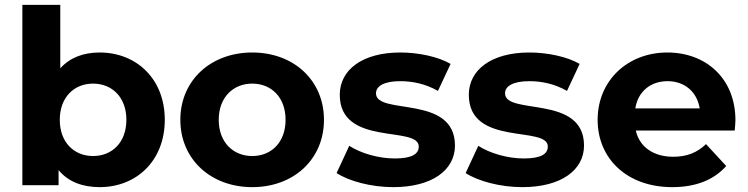

<svg xmlns="http://www.w3.org/2000/svg" viewBox="-20 -762 3078 790"><path d="M390 -546C323 -546 268 -525 228 -481V-742H72V0H221V-62C260 -15 318 8 390 8C541 8 658 -100 658 -269C658 -438 541 -546 390 -546ZM363 -120C285 -120 226 -176 226 -269C226 -362 285 -418 363 -418C441 -418 500 -362 500 -269C500 -176 441 -120 363 -120Z M1018 8C1189 8 1313 -107 1313 -269C1313 -431 1189 -546 1018 -546C847 -546 722 -431 722 -269C722 -107 847 8 1018 8ZM1018 -120C940 -120 880 -176 880 -269C880 -362 940 -418 1018 -418C1096 -418 1155 -362 1155 -269C1155 -176 1096 -120 1018 -120Z M1598 8C1759 8 1852 -63 1852 -163C1852 -375 1527 -286 1527 -378C1527 -406 1557 -428 1627 -428C1676 -428 1729 -418 1782 -388L1834 -499C1783 -529 1701 -546 1627 -546C1470 -546 1378 -474 1378 -372C1378 -157 1703 -247 1703 -159C1703 -129 1676 -110 1604 -110C1538 -110 1465 -131 1417 -162L1365 -50C1415 -17 1507 8 1598 8Z M2129 8C2290 8 2383 -63 2383 -163C2383 -375 2058 -286 2058 -378C2058 -406 2088 -428 2158 -428C2207 -428 2260 -418 2313 -388L2365 -499C2314 -529 2232 -546 2158 -546C2001 -546 1909 -474 1909 -372C1909 -157 2234 -247 2234 -159C2234 -129 2207 -110 2135 -110C2069 -110 1996 -131 1948 -162L1896 -50C1946 -17 2038 8 2129 8Z M3006 -267C3006 -440 2884 -546 2726 -546C2562 -546 2439 -430 2439 -269C2439 -109 2560 8 2746 8C2843 8 2918 -22 2968 -79L2885 -169C2848 -134 2807 -117 2750 -117C2668 -117 2611 -158 2596 -225H3003C3004 -238 3006 -255 3006 -267ZM2727 -428C2797 -428 2848 -384 2859 -316H2594C2605 -385 2656 -428 2727 -428Z"/></svg>

Font: AWKNG-Font
Style: Bold
Weight: 700
Designer: Awakening Church
Foundry: Awakening Church
Version: Version 1.700;PS 001.700;hotconv 1.0.88;makeotf.lib2.5.64775